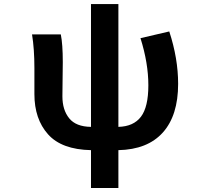

<svg xmlns="http://www.w3.org/2000/svg" viewBox="-20 -730 1040 951"><path d="M675.8 -541 818.4 -574.2Q862.3 -440.4 862.3 -314.5Q862.3 -158.2 786.6 -73.7Q710.9 10.7 566.4 13.7V201.2H430.7V13.7Q285.2 10.7 217.8 -64.9Q150.4 -140.6 150.4 -263.7V-392.6Q150.4 -487.3 138.7 -559.6H281.2Q291 -510.7 291 -422.9Q291 -397.5 290 -335Q289.1 -272.5 289.1 -252.9Q289.1 -185.5 322.8 -144Q356.4 -102.5 430.7 -101.6V-710H566.4V-101.6Q641.6 -103.5 678.2 -151.9Q714.8 -200.2 714.8 -307.6Q714.8 -417 675.8 -541Z"/></svg>

Font: Gen Shin Gothic Monospace Bold
Style: Bold
Weight: 700
Designer: [Source Han Sans]
Ryoko NISHIZUKA  (kana & ideographs); Paul D. Hunt (Latin, Greek & Cyrillic); Wenlong ZHANG  (bopomofo
Version: Version 1.002.20150607